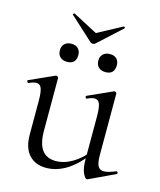

<svg xmlns="http://www.w3.org/2000/svg" viewBox="-106 -758 704 844"><g transform="rotate(15 246.5 -335.5)"><path d="M182 8Q133 8 104.5 -23.5Q76 -55 76 -115V-268Q76 -307 69.5 -324.5Q63 -342 46 -342Q32 -342 12 -332Q8 -331 5.5 -337Q3 -343 7 -344L118 -394Q120 -395 122 -395Q125 -395 128.5 -392.5Q132 -390 132 -387V-148Q132 -89 153 -60.5Q174 -32 216 -32Q254 -32 292.5 -55Q331 -78 360 -117L365 -106Q319 -47 274.5 -19.5Q230 8 182 8ZM397 -387V-107Q397 -73 405 -58Q413 -43 432 -43Q442 -43 454.5 -46.5Q467 -50 485 -57Q490 -59 492 -53.5Q494 -48 490 -46L373 9Q371 10 369 10Q361 10 351 -11.5Q341 -33 341 -73V-268Q341 -307 334.5 -324.5Q328 -342 311 -342Q297 -342 277 -332Q273 -331 271 -337Q269 -343 273 -344L384 -394Q386 -395 387 -395Q390 -395 393.5 -392.5Q397 -390 397 -387ZM229 -576 123 -673Q121 -675 124.5 -678Q128 -681 129 -680L241 -621L351 -680Q354 -682 357 -679Q360 -676 357 -673L251 -576Q247 -572 240.5 -572Q234 -572 229 -576ZM151 -466Q131 -466 119.5 -477Q108 -488 108 -508Q108 -526 119.5 -537Q131 -548 151 -548Q170 -548 181 -537Q192 -526 192 -508Q192 -466 151 -466ZM326 -466Q306 -466 294.5 -477Q283 -488 283 -508Q283 -526 294.5 -537Q306 -548 326 -548Q346 -548 356.5 -537Q367 -526 367 -508Q367 -466 326 -466Z"/></g></svg>

Font: Cormorant Garamond Light
Style: Regular
Weight: 400
Version: Version 4.001